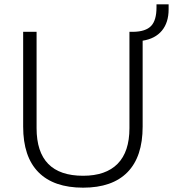

<svg xmlns="http://www.w3.org/2000/svg" viewBox="-20 -859 799 887"><path d="M759 -839V-816Q759 -755 728 -717.5Q697 -680 639 -671V-274Q639 -135 569 -63.5Q499 8 364 8Q228 8 157.5 -63.5Q87 -135 87 -274V-712H149V-267Q149 -47 364 -47Q469 -47 523.5 -102.5Q578 -158 578 -267V-712H596Q653 -713 678 -739Q703 -765 703 -825V-839Z"/></svg>

Font: Muli Light
Style: Regular
Weight: 300
Designer: Vernon Adams
Foundry: Vernon Adams
Version: Version 2.100